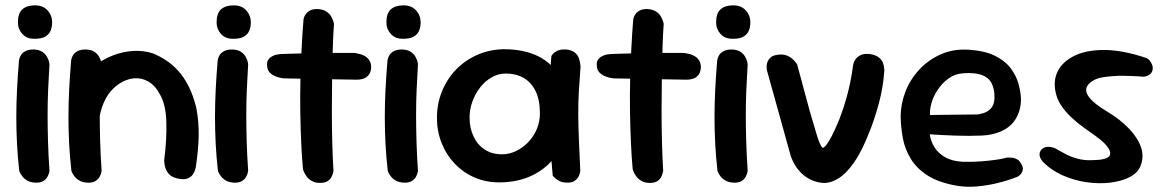

<svg xmlns="http://www.w3.org/2000/svg" viewBox="-20 -684 4371 718"><path d="M111 -1Q94 -2 82.5 -8.5Q71 -15 64 -24Q57 -33 54.5 -39Q52 -45 52 -45Q46 -99 43.5 -148Q41 -197 41 -245.5Q41 -294 43.5 -346Q46 -398 51 -458Q51 -458 52.5 -464.5Q54 -471 59 -479Q64 -487 75.5 -493Q87 -499 106 -499Q127 -498 138.5 -490Q150 -482 156 -471Q162 -460 163.5 -452Q165 -444 165 -444Q162 -395 160 -348.5Q158 -302 158 -254.5Q158 -207 159.5 -155.5Q161 -104 165 -45Q165 -45 163.5 -38Q162 -31 157 -22Q152 -13 141 -6.5Q130 0 111 -1ZM111 -539Q81 -538 64 -556.5Q47 -575 47 -600Q47 -634 63.5 -649Q80 -664 111 -664Q141 -664 158 -645Q175 -626 175 -600Q175 -584 169.5 -570Q164 -556 150 -547.5Q136 -539 111 -539Z M642 -17Q622 -22 612 -33Q602 -44 598.5 -56Q595 -68 594.5 -76.5Q594 -85 594 -85Q604 -163 602 -228.5Q600 -294 578 -331Q560 -365 534 -379.5Q508 -394 479.5 -391Q451 -388 423 -369Q392 -347 375.5 -315.5Q359 -284 353 -250.5Q347 -217 346 -186Q346 -156 346 -133.5Q346 -111 347 -94Q348 -77 348 -64Q348 -64 348 -59Q348 -54 345 -47Q342 -40 334 -34Q326 -28 310 -27Q296 -26 285 -33Q274 -40 267.5 -47.5Q261 -55 261 -55Q251 -72 250 -88Q249 -104 250 -125Q251 -146 247 -176Q244 -213 244.5 -243Q245 -273 249 -298Q253 -323 262 -346Q271 -369 287 -392Q307 -418 337 -440.5Q367 -463 403 -477Q439 -491 477.5 -493.5Q516 -496 553 -484Q577 -474 601.5 -458Q626 -442 647.5 -418Q669 -394 686 -360Q703 -326 714 -281Q724 -229 723 -176Q722 -123 712 -58Q712 -58 710 -50Q708 -42 701.5 -32Q695 -22 681 -16.5Q667 -11 642 -17ZM306 -1Q289 -2 277.5 -8.5Q266 -15 259 -24Q252 -33 249.5 -39Q247 -45 247 -45Q241 -99 238.5 -148Q236 -197 236 -245.5Q236 -294 238.5 -346Q241 -398 246 -458Q246 -458 247.5 -464.5Q249 -471 254 -479Q259 -487 270.5 -493Q282 -499 301 -499Q322 -498 333.5 -490Q345 -482 351 -471Q357 -460 358.5 -452Q360 -444 360 -444Q357 -395 355 -348.5Q353 -302 353 -254.5Q353 -207 354.5 -155.5Q356 -104 360 -45Q360 -45 358.5 -38Q357 -31 352 -22Q347 -13 336 -6.5Q325 0 306 -1Z M854 -1Q837 -2 825.5 -8.5Q814 -15 807 -24Q800 -33 797.5 -39Q795 -45 795 -45Q789 -99 786.5 -148Q784 -197 784 -245.5Q784 -294 786.5 -346Q789 -398 794 -458Q794 -458 795.5 -464.5Q797 -471 802 -479Q807 -487 818.5 -493Q830 -499 849 -499Q870 -498 881.5 -490Q893 -482 899 -471Q905 -460 906.5 -452Q908 -444 908 -444Q905 -395 903 -348.5Q901 -302 901 -254.5Q901 -207 902.5 -155.5Q904 -104 908 -45Q908 -45 906.5 -38Q905 -31 900 -22Q895 -13 884 -6.5Q873 0 854 -1ZM854 -539Q824 -538 807 -556.5Q790 -575 790 -600Q790 -634 806.5 -649Q823 -664 854 -664Q884 -664 901 -645Q918 -626 918 -600Q918 -584 912.5 -570Q907 -556 893 -547.5Q879 -539 854 -539Z M1177 0Q1158 0 1145.5 -7.5Q1133 -15 1126 -25Q1119 -35 1116 -43Q1113 -51 1113 -51Q1109 -94 1106.5 -148.5Q1104 -203 1103 -263.5Q1102 -324 1103.5 -385.5Q1105 -447 1108 -504.5Q1111 -562 1115 -611Q1115 -611 1116.5 -617.5Q1118 -624 1124 -632Q1130 -640 1141 -645.5Q1152 -651 1171 -650Q1191 -648 1202.5 -639.5Q1214 -631 1219.5 -620.5Q1225 -610 1227 -602.5Q1229 -595 1229 -595Q1226 -556 1224.5 -503.5Q1223 -451 1222 -391.5Q1221 -332 1221 -271Q1221 -210 1222.5 -152Q1224 -94 1227 -45Q1227 -45 1225.5 -38Q1224 -31 1219.5 -22Q1215 -13 1205 -6.5Q1195 0 1177 0ZM1315 -386Q1236 -387 1165.5 -388.5Q1095 -390 1040 -391Q1040 -391 1031 -392.5Q1022 -394 1010.5 -398.5Q999 -403 989.5 -412Q980 -421 979 -437Q977 -451 982.5 -459.5Q988 -468 996 -472.5Q1004 -477 1010 -478.5Q1016 -480 1016 -480Q1024 -482 1045.5 -482.5Q1067 -483 1098 -484Q1129 -485 1165 -485.5Q1201 -486 1237 -486Q1273 -486 1305 -486Q1305 -486 1311.5 -485Q1318 -484 1327.5 -481.5Q1337 -479 1346.5 -473Q1356 -467 1362 -457Q1368 -447 1368 -432Q1367 -414 1359 -404Q1351 -394 1341 -390.5Q1331 -387 1323 -386.5Q1315 -386 1315 -386Z M1489 -1Q1472 -2 1460.5 -8.5Q1449 -15 1442 -24Q1435 -33 1432.5 -39Q1430 -45 1430 -45Q1424 -99 1421.5 -148Q1419 -197 1419 -245.5Q1419 -294 1421.5 -346Q1424 -398 1429 -458Q1429 -458 1430.5 -464.5Q1432 -471 1437 -479Q1442 -487 1453.5 -493Q1465 -499 1484 -499Q1505 -498 1516.5 -490Q1528 -482 1534 -471Q1540 -460 1541.5 -452Q1543 -444 1543 -444Q1540 -395 1538 -348.5Q1536 -302 1536 -254.5Q1536 -207 1537.5 -155.5Q1539 -104 1543 -45Q1543 -45 1541.5 -38Q1540 -31 1535 -22Q1530 -13 1519 -6.5Q1508 0 1489 -1ZM1489 -539Q1459 -538 1442 -556.5Q1425 -575 1425 -600Q1425 -634 1441.5 -649Q1458 -664 1489 -664Q1519 -664 1536 -645Q1553 -626 1553 -600Q1553 -584 1547.5 -570Q1542 -556 1528 -547.5Q1514 -539 1489 -539Z M1852 -2Q1800 -1 1756.5 -19.5Q1713 -38 1681 -71.5Q1649 -105 1631.5 -149Q1614 -193 1614 -243Q1614 -297 1633.5 -344Q1653 -391 1687 -425.5Q1721 -460 1766.5 -479.5Q1812 -499 1864 -500Q1939 -500 1993 -473.5Q2047 -447 2075.5 -391.5Q2104 -336 2104 -250Q2104 -200 2087 -155.5Q2070 -111 2038 -77Q2006 -43 1959 -23Q1912 -3 1852 -2ZM1857 -107Q1885 -107 1910.5 -119.5Q1936 -132 1956 -153Q1976 -174 1987.5 -201.5Q1999 -229 1999 -260Q1999 -311 1982.5 -344Q1966 -377 1937.5 -393Q1909 -409 1871 -409Q1844 -409 1819 -395Q1794 -381 1775.5 -357Q1757 -333 1746.5 -304Q1736 -275 1736 -244Q1736 -205 1751 -173.5Q1766 -142 1793 -124.5Q1820 -107 1857 -107ZM2102 -1Q2083 -1 2071 -7.5Q2059 -14 2053 -20.5Q2047 -27 2047 -27Q2040 -100 2036 -172Q2032 -244 2033.5 -319Q2035 -394 2042 -475Q2042 -475 2047 -481.5Q2052 -488 2064 -494Q2076 -500 2097 -499Q2118 -497 2129.5 -487.5Q2141 -478 2145 -465.5Q2149 -453 2150 -444Q2151 -435 2151 -435Q2147 -384 2144.5 -340Q2142 -296 2142.5 -251.5Q2143 -207 2145 -157Q2147 -107 2150 -46Q2150 -46 2149 -39Q2148 -32 2143.5 -23.5Q2139 -15 2129.5 -8Q2120 -1 2102 -1Z M2410 0Q2391 0 2378.5 -7.5Q2366 -15 2359 -25Q2352 -35 2349 -43Q2346 -51 2346 -51Q2342 -94 2339.5 -148.5Q2337 -203 2336 -263.5Q2335 -324 2336.5 -385.5Q2338 -447 2341 -504.5Q2344 -562 2348 -611Q2348 -611 2349.5 -617.5Q2351 -624 2357 -632Q2363 -640 2374 -645.5Q2385 -651 2404 -650Q2424 -648 2435.5 -639.5Q2447 -631 2452.5 -620.5Q2458 -610 2460 -602.5Q2462 -595 2462 -595Q2459 -556 2457.5 -503.5Q2456 -451 2455 -391.5Q2454 -332 2454 -271Q2454 -210 2455.5 -152Q2457 -94 2460 -45Q2460 -45 2458.5 -38Q2457 -31 2452.5 -22Q2448 -13 2438 -6.5Q2428 0 2410 0ZM2548 -386Q2469 -387 2398.5 -388.5Q2328 -390 2273 -391Q2273 -391 2264 -392.5Q2255 -394 2243.5 -398.5Q2232 -403 2222.5 -412Q2213 -421 2212 -437Q2210 -451 2215.5 -459.5Q2221 -468 2229 -472.5Q2237 -477 2243 -478.5Q2249 -480 2249 -480Q2257 -482 2278.5 -482.5Q2300 -483 2331 -484Q2362 -485 2398 -485.5Q2434 -486 2470 -486Q2506 -486 2538 -486Q2538 -486 2544.5 -485Q2551 -484 2560.5 -481.5Q2570 -479 2579.5 -473Q2589 -467 2595 -457Q2601 -447 2601 -432Q2600 -414 2592 -404Q2584 -394 2574 -390.5Q2564 -387 2556 -386.5Q2548 -386 2548 -386Z M2722 -1Q2705 -2 2693.5 -8.5Q2682 -15 2675 -24Q2668 -33 2665.5 -39Q2663 -45 2663 -45Q2657 -99 2654.5 -148Q2652 -197 2652 -245.5Q2652 -294 2654.5 -346Q2657 -398 2662 -458Q2662 -458 2663.5 -464.5Q2665 -471 2670 -479Q2675 -487 2686.5 -493Q2698 -499 2717 -499Q2738 -498 2749.5 -490Q2761 -482 2767 -471Q2773 -460 2774.5 -452Q2776 -444 2776 -444Q2773 -395 2771 -348.5Q2769 -302 2769 -254.5Q2769 -207 2770.5 -155.5Q2772 -104 2776 -45Q2776 -45 2774.5 -38Q2773 -31 2768 -22Q2763 -13 2752 -6.5Q2741 0 2722 -1ZM2722 -539Q2692 -538 2675 -556.5Q2658 -575 2658 -600Q2658 -634 2674.5 -649Q2691 -664 2722 -664Q2752 -664 2769 -645Q2786 -626 2786 -600Q2786 -584 2780.5 -570Q2775 -556 2761 -547.5Q2747 -539 2722 -539Z M3056 0Q3042 -1 3025.5 -6.5Q3009 -12 2992.5 -23.5Q2976 -35 2961.5 -54Q2947 -73 2937 -101L2848 -421Q2848 -421 2847 -429Q2846 -437 2848.5 -447.5Q2851 -458 2860 -467.5Q2869 -477 2888 -479Q2907 -482 2920.5 -477Q2934 -472 2943 -464Q2952 -456 2956.5 -449.5Q2961 -443 2961 -443L3008 -269Q3024 -214 3035 -177.5Q3046 -141 3056 -131Q3065 -131 3082 -160Q3099 -189 3120 -241Q3135 -281 3144.5 -314.5Q3154 -348 3160 -378.5Q3166 -409 3170 -438Q3170 -438 3171.5 -445.5Q3173 -453 3179 -462Q3185 -471 3197.5 -477.5Q3210 -484 3232 -482Q3254 -479 3266 -469.5Q3278 -460 3282 -448.5Q3286 -437 3286.5 -428.5Q3287 -420 3287 -420Q3285 -389 3279.5 -356.5Q3274 -324 3265.5 -293.5Q3257 -263 3248 -236Q3239 -209 3230 -188Q3203 -118 3173.5 -76Q3144 -34 3114 -16Q3084 2 3056 0Z M3555 10Q3489 -2 3448.5 -28Q3408 -54 3386 -90Q3364 -126 3356.5 -166.5Q3349 -207 3348 -247Q3348 -294 3365.5 -340Q3383 -386 3417 -423Q3451 -460 3498.5 -481Q3546 -502 3604 -498Q3663 -494 3700.5 -475.5Q3738 -457 3759 -429.5Q3780 -402 3788.5 -371.5Q3797 -341 3798 -314Q3798 -265 3772 -230Q3746 -195 3690 -182Q3674 -178 3651 -177Q3628 -176 3601.5 -176Q3575 -176 3549.5 -177Q3524 -178 3503.5 -179Q3483 -180 3470 -181Q3457 -182 3457 -182Q3460 -158 3473.5 -135Q3487 -112 3513.5 -96.5Q3540 -81 3580 -79Q3618 -78 3648.5 -80.5Q3679 -83 3701 -86Q3723 -89 3734.5 -92Q3746 -95 3746 -95Q3746 -95 3751.5 -95Q3757 -95 3766 -94Q3775 -93 3784 -88Q3793 -83 3799 -71Q3806 -60 3805 -51Q3804 -42 3799.5 -36Q3795 -30 3791 -27Q3787 -24 3787 -24Q3787 -24 3766 -16Q3745 -8 3710.5 0.5Q3676 9 3635.5 13Q3595 17 3555 10ZM3458 -254 3635 -256Q3635 -256 3641.5 -257Q3648 -258 3658 -261Q3668 -264 3677.5 -271Q3687 -278 3693 -290Q3699 -302 3699 -321Q3699 -352 3688 -373Q3677 -394 3652 -403.5Q3627 -413 3582 -410Q3551 -408 3527 -390.5Q3503 -373 3486.5 -348Q3470 -323 3463 -297.5Q3456 -272 3458 -254Z M4060 -85Q4117 -85 4128.5 -100.5Q4140 -116 4112 -146Q4100 -159 4079 -174Q4058 -189 4033.5 -206.5Q4009 -224 3986.5 -245Q3964 -266 3947.5 -291Q3931 -316 3926 -347Q3919 -390 3939 -424Q3959 -458 4003.5 -478Q4048 -498 4114.5 -497Q4181 -496 4267 -467Q4267 -467 4271.5 -464.5Q4276 -462 4280.5 -456Q4285 -450 4288.5 -441.5Q4292 -433 4290 -422Q4288 -413 4282.5 -408Q4277 -403 4270.5 -400.5Q4264 -398 4259.5 -397.5Q4255 -397 4255 -397Q4255 -397 4245.5 -398Q4236 -399 4220 -399.5Q4204 -400 4184 -400.5Q4164 -401 4143.5 -399.5Q4123 -398 4104.5 -395Q4086 -392 4072 -385Q4054 -375 4046.5 -363.5Q4039 -352 4043.5 -337.5Q4048 -323 4066.5 -305.5Q4085 -288 4120 -267Q4170 -237 4203 -202Q4236 -167 4247.5 -131.5Q4259 -96 4244 -61Q4233 -36 4203 -21Q4173 -6 4131.5 -1Q4090 4 4044 -2.5Q3998 -9 3954.5 -28Q3911 -47 3879 -80Q3879 -80 3876 -84Q3873 -88 3870 -94.5Q3867 -101 3867.5 -109Q3868 -117 3875 -125Q3882 -132 3891 -134Q3900 -136 3908 -134.5Q3916 -133 3921.5 -131Q3927 -129 3927 -129Q3927 -129 3938 -122.5Q3949 -116 3967.5 -106.5Q3986 -97 4010 -90.5Q4034 -84 4060 -85Z"/></svg>

Font: Sour Gummy Black Medium
Style: Regular
Weight: 500
Version: Version 1.000